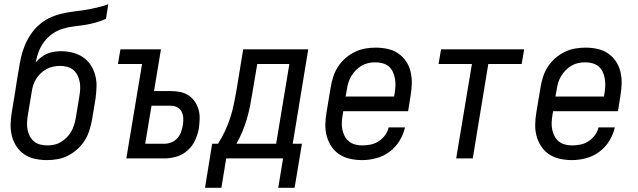

<svg xmlns="http://www.w3.org/2000/svg" viewBox="-20 -755 3040 915"><path d="M204 8Q175 8 147 2Q119 -4 96.5 -19Q74 -34 59 -56.5Q44 -79 37 -106Q30 -133 30.5 -161.5Q31 -190 36 -219L53 -322Q57 -348 61 -374.5Q65 -401 70 -427Q74 -455 80.5 -483Q87 -511 98 -538Q109 -565 126 -590.5Q143 -616 165.5 -636Q188 -656 215 -669Q242 -682 270.5 -689Q299 -696 327.5 -699.5Q356 -703 384 -707.5Q412 -712 440.5 -718.5Q469 -725 496 -735L485 -665Q460 -654 434 -647Q408 -640 382.5 -636Q357 -632 331 -629Q305 -626 279 -618Q253 -610 230 -594Q207 -578 190.5 -556Q174 -534 164.5 -509Q155 -484 150 -458Q162 -471 176 -482Q190 -493 206 -499.5Q222 -506 238.5 -508.5Q255 -511 271 -511Q300 -511 327 -504Q354 -497 376 -482Q398 -467 412.5 -444.5Q427 -422 434 -395.5Q441 -369 440 -340.5Q439 -312 435 -283L418 -181Q413 -156 405 -131Q397 -106 382.5 -83.5Q368 -61 347.5 -43Q327 -25 303.5 -13Q280 -1 254.5 3.5Q229 8 204 8ZM205 -62Q221 -62 238 -65.5Q255 -69 270 -78Q285 -87 298 -100Q311 -113 319.5 -128Q328 -143 333 -159.5Q338 -176 341 -192L358 -295Q361 -312 362 -329.5Q363 -347 360 -364Q357 -381 349.5 -396Q342 -411 329.5 -421.5Q317 -432 300.5 -436.5Q284 -441 266 -441Q250 -441 233.5 -437.5Q217 -434 202 -426Q187 -418 174 -405.5Q161 -393 152 -378.5Q143 -364 138 -348Q133 -332 131 -316L113 -208Q110 -190 109 -172.5Q108 -155 111 -138.5Q114 -122 121.5 -107Q129 -92 141.5 -81.5Q154 -71 170.5 -66.5Q187 -62 205 -62Z M582 0 657 -450H542L554 -520H747L714 -321H795Q818 -321 839.5 -316.5Q861 -312 878.5 -300.5Q896 -289 908 -271.5Q920 -254 926 -233.5Q932 -213 931.5 -190.5Q931 -168 928 -145Q923 -116 910.5 -88Q898 -60 875 -39Q852 -18 822.5 -9Q793 0 764 0ZM672 -70H764Q780 -70 796.5 -76.5Q813 -83 824.5 -95.5Q836 -108 842 -124Q848 -140 851 -156Q854 -173 853.5 -189.5Q853 -206 846.5 -220.5Q840 -235 826 -243Q812 -251 795 -251H702Z M957 140 991 -70H1019Q1038 -100 1052.5 -131Q1067 -162 1077.5 -194.5Q1088 -227 1094.5 -259.5Q1101 -292 1107 -325L1139 -520H1449L1375 -70H1419L1384 140H1306L1329 0H1058L1035 140ZM1107 -70H1296L1359 -450H1206L1183 -314Q1178 -283 1172 -252Q1166 -221 1157 -190Q1148 -159 1135.5 -129Q1123 -99 1107 -70Z M1706 8Q1677 8 1649 2Q1621 -4 1598.5 -18.5Q1576 -33 1560.5 -55.5Q1545 -78 1537.5 -105Q1530 -132 1530.5 -161Q1531 -190 1536 -219L1556 -339Q1560 -364 1568 -389Q1576 -414 1590.5 -436.5Q1605 -459 1625.5 -477Q1646 -495 1670 -507Q1694 -519 1719.5 -523.5Q1745 -528 1770 -528Q1799 -528 1827 -522Q1855 -516 1877 -501Q1899 -486 1914.5 -463.5Q1930 -441 1936.5 -414Q1943 -387 1942.5 -358.5Q1942 -330 1937 -301L1925 -225H1616L1613 -208Q1610 -190 1609 -172.5Q1608 -155 1611.5 -138Q1615 -121 1622.5 -106.5Q1630 -92 1642.5 -81.5Q1655 -71 1672 -66.5Q1689 -62 1706 -62Q1726 -62 1746 -66Q1766 -70 1784 -81.5Q1802 -93 1815 -110.5Q1828 -128 1832 -148H1910Q1903 -115 1884 -84Q1865 -53 1836 -31.5Q1807 -10 1773 -1Q1739 8 1706 8ZM1858 -295 1861 -312Q1864 -330 1864.5 -347.5Q1865 -365 1862 -381.5Q1859 -398 1852 -413Q1845 -428 1832.5 -438.5Q1820 -449 1803 -453.5Q1786 -458 1769 -458Q1752 -458 1735.5 -454.5Q1719 -451 1703.5 -442Q1688 -433 1675.5 -420Q1663 -407 1654 -392Q1645 -377 1640 -360.5Q1635 -344 1633 -328L1627 -295Z M2154 0 2229 -450H2070L2082 -520H2478L2466 -450H2307L2233 0Z M2706 8Q2677 8 2649 2Q2621 -4 2598.5 -18.5Q2576 -33 2560.5 -55.5Q2545 -78 2537.5 -105Q2530 -132 2530.5 -161Q2531 -190 2536 -219L2556 -339Q2560 -364 2568 -389Q2576 -414 2590.5 -436.5Q2605 -459 2625.5 -477Q2646 -495 2670 -507Q2694 -519 2719.5 -523.5Q2745 -528 2770 -528Q2799 -528 2827 -522Q2855 -516 2877 -501Q2899 -486 2914.5 -463.5Q2930 -441 2936.5 -414Q2943 -387 2942.5 -358.5Q2942 -330 2937 -301L2925 -225H2616L2613 -208Q2610 -190 2609 -172.5Q2608 -155 2611.5 -138Q2615 -121 2622.5 -106.5Q2630 -92 2642.5 -81.5Q2655 -71 2672 -66.5Q2689 -62 2706 -62Q2726 -62 2746 -66Q2766 -70 2784 -81.5Q2802 -93 2815 -110.5Q2828 -128 2832 -148H2910Q2903 -115 2884 -84Q2865 -53 2836 -31.5Q2807 -10 2773 -1Q2739 8 2706 8ZM2858 -295 2861 -312Q2864 -330 2864.5 -347.5Q2865 -365 2862 -381.5Q2859 -398 2852 -413Q2845 -428 2832.5 -438.5Q2820 -449 2803 -453.5Q2786 -458 2769 -458Q2752 -458 2735.5 -454.5Q2719 -451 2703.5 -442Q2688 -433 2675.5 -420Q2663 -407 2654 -392Q2645 -377 2640 -360.5Q2635 -344 2633 -328L2627 -295Z"/></svg>

Font: Iosevka SS04 Oblique
Style: Regular
Weight: 400
Italic angle: -9°
Monospace: yes
Designer: Belleve Invis
Foundry: Belleve Invis
Version: Version 19.0.0; ttfautohint (v1.8.4)